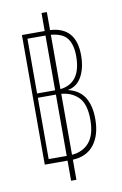

<svg xmlns="http://www.w3.org/2000/svg" viewBox="-91 -812 587 922"><g transform="rotate(-10 202.5 -351.0)"><path d="M68 -40V-672H179V-760H205V-672Q331 -665 331 -527Q331 -466 308 -424Q285 -382 241 -374V-373Q295 -360 320 -319.5Q345 -279 345 -214Q345 -136 309 -89.5Q273 -43 205 -40V58H179V-40ZM91 -383H179V-650H91ZM307 -527Q307 -583 284.5 -613.5Q262 -644 205 -649V-384Q307 -396 307 -527ZM91 -63H179V-362H91ZM321 -215Q321 -291 288.5 -324Q256 -357 205 -361V-64Q259 -68 290 -105Q321 -142 321 -215Z"/></g></svg>

Font: Noto Sans Thai ExtCond Thin
Style: Regular
Weight: 100
Width: 2
Designer: Monotype Design Team
Foundry: Monotype Imaging Inc.
Version: Version 2.002; ttfautohint (v1.8.4.7-5d5b)